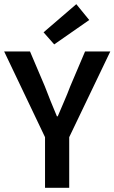

<svg xmlns="http://www.w3.org/2000/svg" viewBox="-24 -901 549 921"><path d="M192 0V-243L-4 -654H120L191 -487Q205 -450 219 -415.5Q233 -381 249 -343H253Q269 -381 284 -415.5Q299 -450 313 -487L384 -654H505L308 -243V0ZM236 -688 185 -746 342 -881 404 -805Z"/></svg>

Font: Source Sans Pro SemiBold
Style: Regular
Weight: 600
Designer: Paul D. Hunt
Foundry: Adobe Systems Incorporated
Version: Version 2.045;hotconv 1.0.109;makeotfexe 2.5.65596